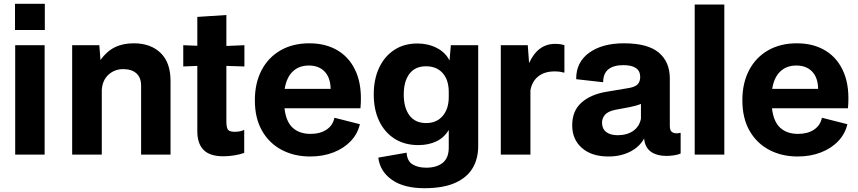

<svg xmlns="http://www.w3.org/2000/svg" viewBox="-20 -814 4517 1011"><path d="M60 0V-576H215V0ZM59 -656V-794H216V-656Z M360 0V-576H503L509 -498Q542 -544 584.5 -565Q627 -586 684 -586Q773 -586 825.5 -535.5Q878 -485 878 -388V0H723V-363Q723 -405 698.5 -427.5Q674 -450 629 -450Q583 -450 551 -420.5Q519 -391 516 -340V0Z M1157 9Q1085 9 1052 -24.5Q1019 -58 1019 -123V-467L945 -464V-576L1019 -573V-725L1172 -735V-572L1267 -576V-464L1172 -467V-175Q1172 -143 1180 -131.5Q1188 -120 1216 -120Q1232 -120 1245 -123Q1258 -126 1266 -130V-9Q1245 -1 1214.5 4Q1184 9 1157 9Z M1613 10Q1529 10 1463 -25Q1397 -60 1359.5 -126Q1322 -192 1322 -286Q1322 -377 1357.5 -444.5Q1393 -512 1457.5 -549Q1522 -586 1609 -586Q1698 -586 1762 -546Q1826 -506 1857 -430Q1888 -354 1878 -244H1478Q1486 -173 1521.5 -141Q1557 -109 1615 -109Q1666 -109 1699.5 -131.5Q1733 -154 1741 -194L1875 -160Q1863 -109 1827 -71Q1791 -33 1736 -11.5Q1681 10 1613 10ZM1606 -469Q1555 -469 1522 -438Q1489 -407 1479 -346H1721Q1720 -405 1689.5 -437Q1659 -469 1606 -469Z M2214 177Q2107 177 2044 133Q1981 89 1972 16L2121 -10Q2124 35 2153 52Q2182 69 2224 69Q2279 69 2311 43.5Q2343 18 2343 -37V-130Q2319 -89 2277.5 -69.5Q2236 -50 2183 -50Q2111 -50 2058.5 -83Q2006 -116 1977 -176Q1948 -236 1948 -317Q1948 -397 1976.5 -457.5Q2005 -518 2056.5 -551.5Q2108 -585 2178 -585Q2234 -585 2280 -561.5Q2326 -538 2347 -495L2354 -576H2498V-44Q2498 22 2468.5 71.5Q2439 121 2376.5 149Q2314 177 2214 177ZM2224 -166Q2279 -166 2311 -203.5Q2343 -241 2343 -303V-330Q2343 -393 2311 -429Q2279 -465 2223 -465Q2166 -465 2136 -425.5Q2106 -386 2106 -316Q2106 -247 2136 -206.5Q2166 -166 2224 -166Z M2617 0V-576H2759L2766 -482Q2812 -583 2903 -583Q2932 -583 2952 -576V-432H2946Q2929 -438 2900 -438Q2847 -438 2814 -411.5Q2781 -385 2773 -338V0Z M3184 10Q3095 10 3044 -35Q2993 -80 2993 -154Q2993 -230 3041 -273Q3089 -316 3169 -330L3294 -351Q3326 -357 3338.5 -371Q3351 -385 3351 -409Q3351 -471 3262 -471Q3211 -471 3183.5 -449Q3156 -427 3156 -381L3014 -397Q3013 -486 3082 -536Q3151 -586 3265 -586Q3391 -586 3449 -537Q3507 -488 3507 -401V-153Q3507 -128 3517 -120Q3527 -112 3541 -112Q3552 -112 3558 -114H3564V-6Q3550 1 3528.5 4Q3507 7 3489 7Q3441 7 3410.5 -13Q3380 -33 3373 -74L3372 -85Q3347 -40 3297.5 -15Q3248 10 3184 10ZM3232 -102Q3282 -102 3314.5 -125Q3347 -148 3355 -189V-267Q3344 -262 3329.5 -258Q3315 -254 3296 -250L3221 -236Q3181 -228 3165.5 -209.5Q3150 -191 3150 -168Q3150 -136 3172 -119Q3194 -102 3232 -102Z M3638 0V-790H3794V0Z M4180 10Q4096 10 4030 -25Q3964 -60 3926.5 -126Q3889 -192 3889 -286Q3889 -377 3924.5 -444.5Q3960 -512 4024.5 -549Q4089 -586 4176 -586Q4265 -586 4329 -546Q4393 -506 4424 -430Q4455 -354 4445 -244H4045Q4053 -173 4088.5 -141Q4124 -109 4182 -109Q4233 -109 4266.5 -131.5Q4300 -154 4308 -194L4442 -160Q4430 -109 4394 -71Q4358 -33 4303 -11.5Q4248 10 4180 10ZM4173 -469Q4122 -469 4089 -438Q4056 -407 4046 -346H4288Q4287 -405 4256.5 -437Q4226 -469 4173 -469Z"/></svg>

Font: BDO Grotesk
Style: Bold
Weight: 700
Designer: Deni Anggara
Foundry: Lokal Container
Version: Version 2.000